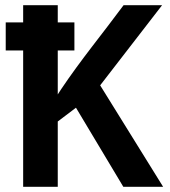

<svg xmlns="http://www.w3.org/2000/svg" viewBox="-20 -726 653 738"><path d="M2 -532H69V-8H202V-259L272 -312L454 -8H607L365 -398L603 -706H455C376 -599 290 -495 215 -383L202 -363V-532H266V-640H202V-706H69V-640H2Z"/></svg>

Font: Passageway
Style: Light
Weight: 700
Foundry: Ascender Corporation
Version: Version 1.11